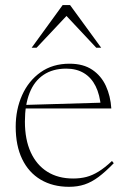

<svg xmlns="http://www.w3.org/2000/svg" viewBox="-20 -710 489 740"><path d="M248 -464.5Q301 -464.5 335.5 -441.2Q370 -418 388 -379Q406 -340 409 -292H72V-305.5L379.5 -314.5L369 -297Q365 -345 348.5 -378Q332 -411 303.5 -428.2Q275 -445.5 235 -445.5Q183.5 -445.5 147.8 -421.5Q112 -397.5 94 -351.8Q76 -306 76 -241.5Q76 -172 98.5 -123Q121 -74 162.5 -48Q204 -22 262 -22Q289.5 -22 312.8 -28Q336 -34 360 -48.8Q384 -63.5 411.5 -89.5L418.5 -81Q386.5 -48 359.8 -28Q333 -8 306 1Q279 10 246 10Q183.5 10 137 -17.5Q90.5 -45 65.5 -96.8Q40.5 -148.5 40.5 -221.5Q40.5 -288 65.2 -343.2Q90 -398.5 136.5 -431.5Q183 -464.5 248 -464.5ZM102 -526 221.5 -690.5H250L370 -526H351L224.5 -661H248L121 -526Z"/></svg>

Font: Newsreader 36pt ExtraLight
Style: Regular
Weight: 250
Designer: Hugues Gentile
Foundry: Production Type
Version: Version 1.003